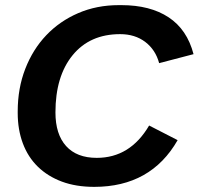

<svg xmlns="http://www.w3.org/2000/svg" viewBox="-20 -718 774 748"><path d="M196 -280Q196 -195 237.5 -149Q279 -103 357 -103Q487 -103 561 -229L672 -172Q568 10 347 10Q276 10 221 -10.5Q166 -31 127.5 -68.5Q89 -106 69 -159.5Q49 -213 49 -278V-284Q49 -374 78.5 -450Q108 -526 160.5 -581Q213 -636 285 -667Q357 -698 443 -698H453Q565 -698 637 -650.5Q709 -603 734 -507L600 -472Q586 -524 546 -554.5Q506 -585 448 -585Q330 -585 263 -503Q196 -421 196 -280Z"/></svg>

Font: Libra Sans Modern
Style: Bold Italic
Weight: 700
Italic angle: -12°
Foundry: Stefan Peev, Context Ltd
Version: Version 1.000